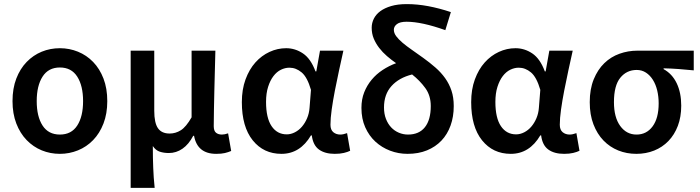

<svg xmlns="http://www.w3.org/2000/svg" viewBox="-20 -738 3414 936"><path d="M272 12Q225 12 183.5 -5Q142 -22 110 -55Q78 -88 59.5 -136Q41 -184 41 -245Q41 -307 59.5 -355Q78 -403 110 -436Q142 -469 183.5 -486Q225 -503 272 -503Q318 -503 360 -486Q402 -469 434 -436Q466 -403 484.5 -355Q503 -307 503 -245Q503 -184 484.5 -136Q466 -88 434 -55Q402 -22 360 -5Q318 12 272 12ZM272 -82Q328 -82 356.5 -126Q385 -170 385 -245Q385 -320 356.5 -364.5Q328 -409 272 -409Q216 -409 187.5 -364.5Q159 -320 159 -245Q159 -170 187.5 -126Q216 -82 272 -82Z M617 178V-491H732V-198Q732 -139 750 -113Q768 -87 807 -87Q836 -87 861.5 -103Q887 -119 914 -166V-491H1030Q1029 -445 1027.5 -395.5Q1026 -346 1025 -298Q1024 -250 1023 -205Q1022 -160 1022 -123Q1022 -100 1033 -91Q1044 -82 1062 -82Q1068 -82 1076 -83.5Q1084 -85 1092 -88L1107 -2Q1093 4 1076.5 8Q1060 12 1034 12Q942 12 926 -76H922Q900 -34 869.5 -13Q839 8 803 8Q779 8 759 1.5Q739 -5 725 -26Q725 6 725.5 31.5Q726 57 727 80.5Q728 104 729.5 127.5Q731 151 734 178Z M1352 12Q1265 12 1212 -54Q1159 -120 1159 -240Q1159 -302 1177 -351Q1195 -400 1225 -433.5Q1255 -467 1294 -485Q1333 -503 1375 -503Q1419 -503 1457 -477.5Q1495 -452 1518 -390H1522L1540 -491H1654Q1644 -446 1633 -395.5Q1622 -345 1612.5 -296Q1603 -247 1597 -204Q1591 -161 1591 -130Q1591 -105 1605 -93.5Q1619 -82 1639 -82Q1653 -82 1672 -89L1687 -3Q1675 3 1656.5 7.5Q1638 12 1612 12Q1564 12 1535 -9Q1506 -30 1500 -78H1496Q1443 12 1352 12ZM1378 -83Q1398 -83 1417.5 -93Q1437 -103 1452 -120.5Q1467 -138 1477 -161.5Q1487 -185 1489 -212L1496 -300Q1478 -362 1450.5 -385Q1423 -408 1391 -408Q1370 -408 1349.5 -398Q1329 -388 1313 -367Q1297 -346 1287 -314.5Q1277 -283 1277 -241Q1277 -163 1304 -123Q1331 -83 1378 -83Z M1967 12Q1922 12 1881.5 -3.5Q1841 -19 1810 -47.5Q1779 -76 1760.5 -117.5Q1742 -159 1742 -212Q1742 -254 1755.5 -288Q1769 -322 1792 -349.5Q1815 -377 1845.5 -397Q1876 -417 1911 -430Q1888 -446 1866.5 -464.5Q1845 -483 1828.5 -504.5Q1812 -526 1802 -550Q1792 -574 1792 -603Q1792 -626 1802.5 -647Q1813 -668 1834 -683.5Q1855 -699 1887 -708.5Q1919 -718 1963 -718Q2014 -718 2067.5 -708Q2121 -698 2178 -679L2151 -591Q2036 -632 1962 -632Q1930 -632 1915 -620.5Q1900 -609 1900 -593Q1900 -577 1911.5 -561.5Q1923 -546 1942.5 -529.5Q1962 -513 1988 -495Q2014 -477 2043 -456Q2075 -433 2102.5 -409Q2130 -385 2150 -357Q2170 -329 2181 -296Q2192 -263 2192 -221Q2192 -169 2176.5 -126Q2161 -83 2132 -52.5Q2103 -22 2061.5 -5Q2020 12 1967 12ZM1969 -82Q2023 -82 2051.5 -118Q2080 -154 2080 -221Q2080 -272 2053.5 -308.5Q2027 -345 1989 -375Q1925 -359 1888.5 -318.5Q1852 -278 1852 -214Q1852 -183 1861.5 -158.5Q1871 -134 1887 -117Q1903 -100 1924.5 -91Q1946 -82 1969 -82Z M2470 12Q2383 12 2330 -54Q2277 -120 2277 -240Q2277 -302 2295 -351Q2313 -400 2343 -433.5Q2373 -467 2412 -485Q2451 -503 2493 -503Q2537 -503 2575 -477.5Q2613 -452 2636 -390H2640L2658 -491H2772Q2762 -446 2751 -395.5Q2740 -345 2730.5 -296Q2721 -247 2715 -204Q2709 -161 2709 -130Q2709 -105 2723 -93.5Q2737 -82 2757 -82Q2771 -82 2790 -89L2805 -3Q2793 3 2774.5 7.5Q2756 12 2730 12Q2682 12 2653 -9Q2624 -30 2618 -78H2614Q2561 12 2470 12ZM2496 -83Q2516 -83 2535.5 -93Q2555 -103 2570 -120.5Q2585 -138 2595 -161.5Q2605 -185 2607 -212L2614 -300Q2596 -362 2568.5 -385Q2541 -408 2509 -408Q2488 -408 2467.5 -398Q2447 -388 2431 -367Q2415 -346 2405 -314.5Q2395 -283 2395 -241Q2395 -163 2422 -123Q2449 -83 2496 -83Z M3082 12Q3035 12 2994 -4.5Q2953 -21 2922 -53Q2891 -85 2873 -132Q2855 -179 2855 -240Q2855 -304 2874.5 -351.5Q2894 -399 2926 -430Q2958 -461 3000 -476Q3042 -491 3087 -491H3362V-395Q3321 -399 3288 -401.5Q3255 -404 3215 -405V-401Q3257 -378 3279 -332Q3301 -286 3301 -223Q3301 -168 3284.5 -124.5Q3268 -81 3238.5 -50.5Q3209 -20 3169 -4Q3129 12 3082 12ZM3083 -82Q3132 -82 3161.5 -122Q3191 -162 3191 -234Q3191 -267 3184 -296.5Q3177 -326 3163 -348.5Q3149 -371 3129 -384Q3109 -397 3084 -397Q3035 -397 3004 -359Q2973 -321 2973 -240Q2973 -166 3003.5 -124Q3034 -82 3083 -82Z"/></svg>

Font: Processing Sans Pro Semibold
Style: Regular
Weight: 600
Designer: Paul D. Hunt
Foundry: Adobe Systems Incorporated
Version: Version 2.020;PS 2.000;hotconv 1.0.86;makeotf.lib2.5.63406